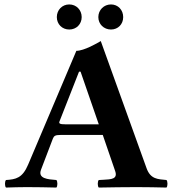

<svg xmlns="http://www.w3.org/2000/svg" viewBox="-20 -843 780 865"><path d="M165 -79 218 -218C223 -231 229 -235 253 -235H443L499 -72C511 -36 482 -35 444 -33C438 -33 431 -32 425 -32C419 -26 419 -4 425 2C462 1 557 0 596 0C637 0 693 1 730 2C736 -4 736 -26 730 -32C691 -36 658 -35 640 -86L434 -658C419 -649 359 -614 324 -614L107 -102C81 -40 51 -35 7 -32C1 -26 1 -4 7 2C44 1 62 0 101 0C142 0 197 1 234 2C240 -4 240 -26 234 -32C196 -35 149 -38 165 -79ZM273 -283C251 -283 244 -286 248 -296L336 -520H343L425 -283ZM423 -766C423 -734 448 -710 480 -710C512 -710 535 -734 535 -766C535 -798 512 -823 480 -823C448 -823 423 -798 423 -766ZM236 -766C236 -734 260 -710 292 -710C324 -710 348 -734 348 -766C348 -798 324 -823 292 -823C260 -823 236 -798 236 -766Z"/></svg>

Font: Libertinus Serif
Style: Bold
Weight: 700
Designer: Philipp H. Poll, Khaled Hosny
Foundry: Caleb Maclennan
Version: Version 7.050;RELEASE